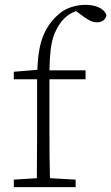

<svg xmlns="http://www.w3.org/2000/svg" viewBox="-20 -772 459 792"><path d="M37 0V-31L132 -37Q132 -81 132.5 -125Q133 -169 133 -213V-445H37V-476L134 -484Q137 -569 156.5 -619.5Q176 -670 212 -704Q238 -730 269 -741Q300 -752 331 -752Q365 -752 388.5 -741Q412 -730 419 -710Q418 -698 408 -689Q398 -680 380 -680Q364 -680 349 -688Q334 -696 313 -712L294 -726Q252 -712 225 -671Q211 -650 202 -625.5Q193 -601 189 -567Q185 -533 184 -482H333V-445H184V-213Q184 -169 184.5 -125Q185 -81 186 -37L292 -31V0Z"/></svg>

Font: Source Serif 4 SmText Light
Style: Regular
Weight: 300
Designer: Frank Grießhammer
Foundry: Adobe
Version: Version 4.005;hotconv 1.1.0;makeotfexe 2.6.0